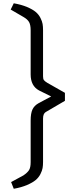

<svg xmlns="http://www.w3.org/2000/svg" viewBox="-20 -890 469 1165"><path d="M166 93.8V-158.2Q166 -202.1 177 -225.8Q188 -249.5 214.8 -264.2L290.5 -304.7L216.8 -341.3Q166 -368.7 166 -438.5V-706.1Q166 -738.8 156.5 -755.9Q147 -772.9 122.1 -787.1L44.9 -832L63.5 -870.1Q110.4 -861.8 144.3 -847.4Q178.2 -833 196.5 -817.6Q214.8 -802.2 225.3 -781.5Q235.8 -760.7 238.5 -744.4Q241.2 -728 241.2 -707V-427.2Q241.2 -411.1 246.3 -404.1Q251.5 -397 266.6 -387.7L374 -326.7V-278.3L257.3 -210Q241.2 -200.2 241.2 -170.9V92.3Q241.2 113.3 238.5 129.4Q235.8 145.5 225.3 166.3Q214.8 187 196.5 202.4Q178.2 217.8 144.3 232.4Q110.4 247.1 63.5 255.4L47.4 214.8L122.1 174.3Q147 157.2 156.5 141.6Q166 126 166 93.8Z"/></svg>

Font: Fjord
Style: One
Weight: 400
Designer: Viktoriya Grabowska
Foundry: Viktoriya Grabowska
Version: Version 1.002